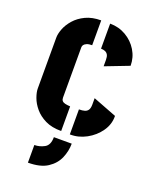

<svg xmlns="http://www.w3.org/2000/svg" viewBox="-143 -650 743 930"><g transform="rotate(20 228.0 -185.5)"><path d="M117 199V108Q144 108 168.5 94.5Q193 81 193 40H285Q285 78 269.5 114.5Q254 151 217.5 175Q181 199 117 199ZM216 0Q167 0 133.5 -16.5Q100 -33 79 -58Q58 -83 48.5 -109.5Q39 -136 39 -155V-417Q39 -437 49 -463Q59 -489 80.5 -513.5Q102 -538 135.5 -554Q169 -570 215 -570V-442Q198 -442 187.5 -437.5Q177 -433 173 -427Q169 -421 169 -415V-155Q169 -145 174 -139Q179 -133 189.5 -130.5Q200 -128 216 -127ZM261 1V-128Q279 -128 290.5 -131.5Q302 -135 308 -144.5Q314 -154 314 -172V-205L436 -158Q437 -115 411.5 -78.5Q386 -42 345.5 -20Q305 2 261 1ZM302 -365V-398Q302 -415 297 -424Q292 -433 282.5 -437Q273 -441 261 -441V-570Q306 -570 343 -548.5Q380 -527 402 -491Q424 -455 424 -412Z"/></g></svg>

Font: Stick No Bills ExtraBold
Style: Regular
Weight: 800
Version: Version 2.000